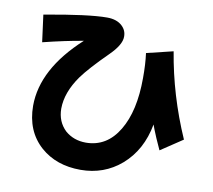

<svg xmlns="http://www.w3.org/2000/svg" viewBox="-90 -899 1180 1063"><g transform="rotate(10 500.0 -368.0)"><path d="M963.9 -204.1 840.8 -122.1Q835.9 -133.8 812 -186Q789.6 -239.3 783.7 -257.3Q756.8 -109.9 656.7 -22.9Q560.5 60.1 428.2 60.1Q292 60.1 203.1 -18.1Q109.4 -101.6 108.9 -244.1Q109.4 -451.2 323.2 -646.5Q223.6 -629.9 97.2 -598.6L77.1 -750.5Q323.2 -795.9 428.2 -795.9Q482.4 -795.9 512.7 -767.6Q539.1 -743.2 538.6 -707.5Q539.1 -662.1 474.6 -598.6Q376 -501 333.5 -442.4Q265.6 -346.7 265.1 -255.4Q265.6 -182.1 314.5 -135.3Q362.8 -93.3 431.6 -93.3Q549.3 -93.8 615.7 -205.1Q681.6 -314.5 681.6 -500.5Q682.1 -578.1 673.8 -639.6L822.8 -675.8Q862.3 -435.5 963.9 -204.1Z"/></g></svg>

Font: Droid Sans
Style: Regular
Weight: 400
Foundry: Ascender Corporation
Version: Version 1.00 build 114